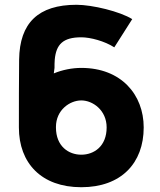

<svg xmlns="http://www.w3.org/2000/svg" viewBox="-20 -766 670 803"><path d="M320 -346C368 -346 426 -305 426 -233C426 -154 373 -119 320 -119C267 -119 214 -154 214 -233V-235C214 -306 272 -346 320 -346ZM59 -233C59 -84 153 17 320 17C487 17 581 -84 581 -233C581 -370 487 -482 320 -482C282 -482 241 -474 205 -459L208 -482C208 -494 208 -506 209 -517C215 -580 243 -610 320 -610C358 -610 418 -594 458 -568L533 -686C482 -718 366 -746 300 -746C140 -746 62 -670 60 -517C59 -423 59 -329 59 -235Z"/></svg>

Font: Kreadon Extra Bold
Style: Regular
Weight: 800
Designer: kohakuno
Foundry: StudioGnu
Version: Version 1.000;Glyphs 3.1.2 (3151)